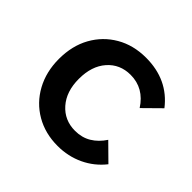

<svg xmlns="http://www.w3.org/2000/svg" viewBox="-137 -659 817 817"><g transform="rotate(45 272.0 -250.0)"><path d="M440 -155 514 -82Q477 -35 423 -9.5Q369 16 306 16Q231 16 172.5 -18Q114 -52 81 -112.5Q48 -173 48 -250Q48 -329 81 -388.5Q114 -448 172.5 -482Q231 -516 307 -516Q439 -516 514 -419L439 -345Q392 -418 312 -418Q248 -418 208 -372.5Q168 -327 168 -250Q168 -174 208.5 -128Q249 -82 313 -82Q354 -82 385.5 -101Q417 -120 440 -155Z"/></g></svg>

Font: Wix Madefor Text SemiBold
Style: Regular
Weight: 600
Designer: Dalton Maag Ltd
Foundry: Dalton Maag Ltd
Version: Version 3.100